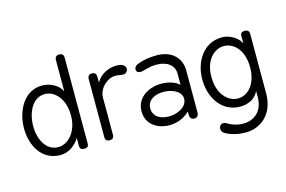

<svg xmlns="http://www.w3.org/2000/svg" viewBox="-119 -1059 2329 1563"><g transform="rotate(-15 1045.5 -277.5)"><path d="M272 -54C169 -54 118 -162 118 -272C118 -385 172 -500 276 -500C358 -500 438 -418 438 -277C438 -137 354 -54 272 -54ZM436 -480C407 -542 333 -573 273 -573C118 -573 41 -417 41 -273C41 -127 117 13 273 13C347 13 402 -34 436 -87V-20C436 3 449 14 474 14C498 14 510 3 510 -19V-742C510 -768 498 -781 474 -781C449 -781 436 -768 436 -742Z M654 -36C654 -12 666 0 690 0C715 0 727 -12 727 -36V-350C727 -427 803 -495 868 -495C902 -495 909 -488 936 -488C959 -488 975 -507 975 -527C975 -549 955 -573 902 -573C834 -573 764 -542 727 -476V-524C727 -550 715 -563 690 -563C666 -563 654 -550 654 -524Z M1076 -165C1076 -235 1143 -267 1213 -267C1287 -267 1363 -232 1363 -171C1363 -102 1282 -62 1206 -62C1138 -62 1076 -93 1076 -165ZM1070 -539C1053 -532 1042 -516 1042 -503C1042 -480 1059 -472 1076 -472C1107 -472 1149 -496 1214 -496C1308 -496 1364 -450 1364 -381V-286C1331 -319 1270 -336 1213 -336C1108 -336 1001 -276 1001 -159C1001 -47 1095 8 1193 8C1257 8 1321 -16 1364 -62C1364 -53 1364 -47 1365 -28C1366 -9 1378 8 1402 8C1426 8 1439 -10 1439 -29V-388C1439 -489 1369 -569 1236 -569C1167 -569 1114 -557 1070 -539Z M1623 -283C1623 -427 1705 -500 1785 -500C1867 -500 1948 -425 1948 -280C1948 -132 1869 -58 1788 -58C1707 -58 1623 -134 1623 -283ZM1945 -479C1924 -531 1851 -573 1790 -573C1631 -573 1546 -431 1546 -282C1546 -132 1630 11 1790 11C1850 11 1919 -15 1945 -80V-29C1945 95 1866 151 1776 151C1737 151 1695 141 1657 120C1645 113 1634 105 1619 105C1596 105 1583 124 1583 144C1583 158 1589 172 1603 181C1657 215 1723 226 1779 226C1901 226 2019 138 2019 -38V-541C2019 -564 2006 -576 1981 -576C1957 -576 1945 -565 1945 -543Z"/></g></svg>

Font: Numismatica Pro
Style: Regular
Weight: 400
Designer: Chris Hopkins
Foundry: Edward C. D. Hopkins
Version: Version 2.19D